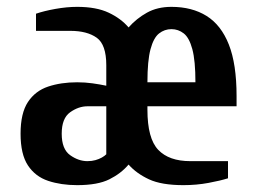

<svg xmlns="http://www.w3.org/2000/svg" viewBox="-20 -530 750 560"><path d="M205 10Q158 10 120.5 -2.5Q83 -15 61.5 -47.5Q40 -80 40 -140Q40 -200 61.5 -232.5Q83 -265 120.5 -277.5Q158 -290 205 -290Q228 -290 249.5 -287Q271 -284 290 -280V-340Q290 -400 262 -420Q234 -440 185 -440H85V-490Q108 -498 141.5 -504Q175 -510 205 -510Q261 -510 297 -493Q333 -476 355 -450Q378 -476 408.5 -493Q439 -510 480 -510Q540 -510 582.5 -483.5Q625 -457 647.5 -400Q670 -343 670 -250V-220H410V-210Q410 -126 441.5 -93Q473 -60 535 -60H645V-10Q623 -3 588 3.5Q553 10 515 10Q451 10 414.5 -7Q378 -24 355 -50Q333 -24 299 -7Q265 10 205 10ZM235 -60Q248 -60 258.5 -63Q269 -66 277 -70.5Q285 -75 290 -80V-220H235Q209 -220 184.5 -202.5Q160 -185 160 -140Q160 -95 184.5 -77.5Q209 -60 235 -60ZM410 -290H550Q550 -353 541 -386.5Q532 -420 516 -432.5Q500 -445 480 -445Q460 -445 444 -432.5Q428 -420 419 -386.5Q410 -353 410 -290Z"/></svg>

Font: Cuprum
Style: Regular
Weight: 400
Designer: Jovanny Lemonad
Foundry: Jovanny Lemonad
Version: Version 3.000